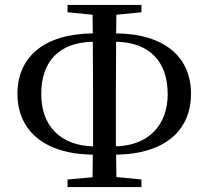

<svg xmlns="http://www.w3.org/2000/svg" viewBox="-20 -762 850 782"><path d="M255 0H556V-31L454 -41L453 -132C659 -135 758 -237 758 -380C758 -525 656 -624 453 -626L454 -702L556 -712V-742H255V-712L357 -702L358 -626C156 -624 51 -527 51 -380C51 -237 152 -135 358 -132L357 -40L255 -31ZM359 -166C225 -169 148 -251 148 -378C148 -513 221 -589 358 -592L359 -395V-342ZM453 -592C588 -589 663 -513 663 -378C663 -252 584 -169 452 -166V-342V-396Z"/></svg>

Font: Noto Serif CJK SC Medium
Style: Regular
Weight: 500
Designer: Ryoko NISHIZUKA 西塚涼子 (kana & ideographs); Frank Grießhammer (Latin, Greek & Cyrillic); Wenlong ZHANG 张文龙 (bopomofo); San
Foundry: Adobe
Version: Version 2.001;hotconv 1.1.0;makeotfexe 2.6.0